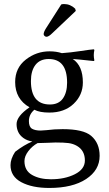

<svg xmlns="http://www.w3.org/2000/svg" viewBox="-20 -693 539 950"><path d="M283 -671Q289 -673 297 -673Q328 -673 352 -650L355 -639L240 -530Q221 -511 210 -511Q205 -511 200.5 -515Q196 -519 196 -524Q196 -534 207 -552ZM101 104Q101 151 138.5 172.5Q176 194 232 194Q301 194 350.5 169Q400 144 400 101Q400 52 361 29Q342 18 319.5 15Q297 12 255 12Q250 12 216.5 13.5Q183 15 166 15Q139 30 120 55Q101 80 101 104ZM390 -285Q390 -223 344.5 -179.5Q299 -136 224 -136Q176 -136 150 -150Q123 -127 123 -94Q123 -65 138.5 -56Q154 -47 181 -47Q182 -47 210 -49Q248 -54 290 -54Q392 -54 431 -21Q473 15 473 78Q473 149 406 193Q339 237 224 237Q139 237 85.5 208.5Q32 180 32 124Q32 93 55 58Q99 24 140 7Q114 3 96 -10Q78 -23 70 -40.5Q62 -58 62 -79Q62 -118 126 -162Q55 -203 55 -287Q55 -357 107.5 -398Q160 -439 225 -439Q259 -439 286 -430Q329 -433 378.5 -440.5Q428 -448 444 -449L447 -446Q444 -432 444 -420Q444 -408 447 -394L444 -391Q351 -401 340 -401Q390 -368 390 -285ZM312 -284Q312 -401 221 -401Q178 -401 155.5 -372Q133 -343 133 -292Q133 -176 227 -176Q270 -176 291 -205.5Q312 -235 312 -284Z"/></svg>

Font: Libertinus Sans
Style: Regular
Weight: 400
Designer: Philipp H. Poll
Foundry: Khaled Hosny
Version: Version 6.1